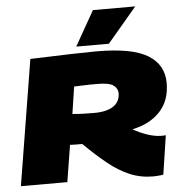

<svg xmlns="http://www.w3.org/2000/svg" viewBox="-61 -999 1010 1067"><g transform="rotate(-5 443.5 -465.0)"><path d="M13 0 127 -700Q263 -705 357.5 -707.5Q452 -710 497 -710Q695 -710 782.5 -656.5Q870 -603 870 -501Q870 -403 813 -342Q756 -281 658 -261Q696 -239 738 -225Q780 -211 813 -211Q819 -211 827 -211Q835 -211 840 -212L807 5Q799 7 779.5 8.5Q760 10 751 10Q681 10 620.5 -15.5Q560 -41 500.5 -89Q441 -137 373 -204Q356 -204 339 -204Q322 -204 305 -205L272 0ZM455 -370Q524 -370 561.5 -395Q599 -420 599 -468Q599 -494 575.5 -511.5Q552 -529 488 -529Q463 -529 447 -529Q431 -529 411.5 -528Q392 -527 356 -526L333 -375Q362 -372 392 -371Q422 -370 455 -370ZM387 -746 497 -940H733L569 -746Z"/></g></svg>

Font: Georama Extended Black
Style: Italic
Weight: 900
Width: 7
Italic angle: -9°
Designer: Jean-Baptiste Levee
Foundry: Production Type
Version: Version 1.000